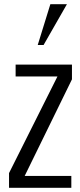

<svg xmlns="http://www.w3.org/2000/svg" viewBox="-20 -892 379 912"><path d="M187 -678.2H159.2L219.2 -872.1H297.9ZM318.8 0H22.9V-69.8L252.9 -528.8H54.2V-585H321.8V-515.1L97.2 -56.2H318.8Z"/></svg>

Font: VL Oswald
Style: Light
Weight: 300
Designer: vernon adams
Foundry: vernon adams
Version: Version ; ttfautohint (v0.92.18-e454-dirty) -l 8 -r 50 -G 20